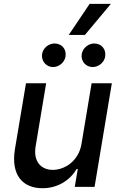

<svg xmlns="http://www.w3.org/2000/svg" viewBox="-20 -984 634 1011"><path d="M409.1 -226.2C393.8 -133.5 318.2 -89.5 258.5 -89.5C192.8 -89.5 155.5 -137.1 167.3 -211.3L223 -545.5H116.8L58.6 -198.5C36.6 -63.2 98.7 7.1 203.5 7.1C285.5 7.1 349.8 -36.2 383.9 -94.5H389.6L373.6 0H478L568.9 -545.5H462.4ZM201.7 -699.6C196 -663.4 223 -631 258.9 -631C292.3 -631 320.3 -656.6 324.9 -686.1C331 -724.8 305.8 -755 267 -755C236.9 -755 206.3 -731.5 201.7 -699.6ZM342 -800.1H427.2L563.9 -963.8H452.1ZM410.5 -699.6C404.1 -662.3 431.8 -631 467.7 -631C501.1 -631 529.1 -656.6 533.7 -686.1C539.8 -724.8 514.6 -755 475.9 -755C445.7 -755 415.8 -731.5 410.5 -699.6Z"/></svg>

Font: Margiela Sans Medium
Style: Italic
Weight: 500
Italic angle: -9.39999°
Designer: Stefan Endress, Andreas Faust
Version: Version 1.100;FEAKit 1.0